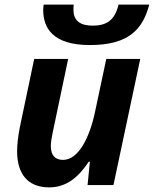

<svg xmlns="http://www.w3.org/2000/svg" viewBox="-20 -801 666 831"><path d="M54 -147C54 -51 98 10 193 10C269 10 321 -36 364 -101H369L359 0H471L587 -546H440L392 -320C368 -204 319 -109 253 -109C218 -109 200 -129 200 -169C200 -184 203 -204 208 -227L275 -546H128L66 -251C58 -212 54 -171 54 -147ZM369 -606C538 -606 598 -675 626 -781H493C477 -713 441 -690 381 -690C329 -690 298 -710 298 -758C298 -765 298 -770 299 -781H169C168 -774 167 -766 167 -758C167 -682 206 -606 369 -606Z"/></svg>

Font: BC Sans
Style: Bold Italic
Weight: 700
Italic angle: -12°
Designer: Monotype Design Team
Province of B.C.
Foundry: Monotype Imaging Inc.
Version: Version 2.000;GOOG;noto-source:20170915:90ef993387c0